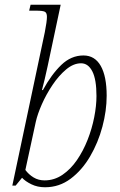

<svg xmlns="http://www.w3.org/2000/svg" viewBox="-20 -780 506 810"><path d="M170 10Q138 10 112.5 -2.5Q87 -15 73 -30L46 3H32L169 -644Q178 -690 178 -709Q178 -726 169 -730.5Q160 -735 133 -735H103L109 -760H236L181 -501Q175 -472 168.5 -445.5Q162 -419 157 -400H161Q197 -466 238.5 -506Q280 -546 332 -546Q380 -546 405 -502Q430 -458 430 -376Q430 -313 412 -245.5Q394 -178 360 -120Q326 -62 278 -26Q230 10 170 10ZM168 -19Q209 -19 243.5 -42.5Q278 -66 304.5 -104.5Q331 -143 349.5 -190Q368 -237 377.5 -285.5Q387 -334 387 -375Q387 -445 369.5 -479Q352 -513 322 -513Q290 -513 259 -487Q228 -461 201.5 -421.5Q175 -382 156.5 -340Q138 -298 131 -266L87 -63Q101 -44 121.5 -31.5Q142 -19 168 -19Z"/></svg>

Font: Noto Serif SemiCondensed ExtraLight
Style: Italic
Weight: 200
Width: 4
Italic angle: -12°
Designer: Monotype Design Team
Foundry: Monotype Imaging Inc.
Version: Version 2.013